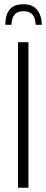

<svg xmlns="http://www.w3.org/2000/svg" viewBox="-20 -885 219 905"><path d="M65 0V-686H114V0ZM5 -768Q5 -792 11.5 -814Q18 -836 36 -850.5Q54 -865 91 -865Q124 -865 142.5 -850.5Q161 -836 169 -814Q177 -792 177 -768H148Q148 -779 144.5 -794Q141 -809 129 -820.5Q117 -832 90 -832Q65 -832 53 -820.5Q41 -809 37.5 -794Q34 -779 34 -768Z"/></svg>

Font: Archivo ExtraCondensed Thin
Style: Regular
Weight: 250
Width: 2
Designer: Hector Gatti
Foundry: Omnibus-Type
Version: Version 2.001